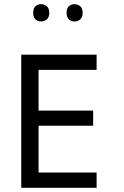

<svg xmlns="http://www.w3.org/2000/svg" viewBox="-20 -900 596 921"><path d="M443.4 1H82V-637.7H443.4V-564.9H165V-369.6H426.8V-296.9H165V-72.3H443.4ZM139.2 -838.4Q139.2 -860.4 150.1 -870.1Q161.1 -879.9 176.8 -879.9Q192.9 -879.9 204.6 -870.1Q216.3 -860.4 216.3 -838.4Q216.3 -817.4 204.6 -807.1Q192.9 -796.9 176.8 -796.9Q161.1 -796.9 150.1 -807.1Q139.2 -817.4 139.2 -838.4ZM299.3 -838.4Q299.3 -860.4 310.5 -870.1Q321.8 -879.9 337.4 -879.9Q353 -879.9 364.7 -870.1Q376.5 -860.4 376.5 -838.4Q376.5 -817.4 364.7 -807.1Q353 -796.9 337.4 -796.9Q321.8 -796.9 310.5 -807.1Q299.3 -817.4 299.3 -838.4Z"/></svg>

Font: XL-Viking
Style: Regular
Weight: 400
Foundry: Ascender Corporation
Version: Version 1.10 March 23, 2015